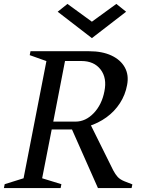

<svg xmlns="http://www.w3.org/2000/svg" viewBox="-46 -962 728 982"><path d="M-26 0 -22 -20 93 -56 71 -32 195 -668 207 -644 106 -680 110 -700H410Q477 -700 524 -678Q571 -656 592.5 -617Q614 -578 604 -527Q595 -477 567.5 -434.5Q540 -392 498.5 -362Q457 -332 406 -316L412 -335L533 -91Q544 -70 556 -57Q568 -44 590 -35L631 -19L627 0H455L315 -316L339 -300H200L222 -318L166 -32L154 -55L268 -20L264 0ZM223 -322 208 -340H340Q392 -340 433.5 -383.5Q475 -427 488 -495Q502 -563 468.5 -606.5Q435 -650 370 -650H268L290 -668ZM424 -767 249 -902 299 -942 424 -851 549 -942 599 -902Z"/></svg>

Font: Wittgenstein
Style: Italic
Weight: 400
Italic angle: -11°
Designer: Jörg Drees
Foundry: Jörg Drees
Version: Version 1.500